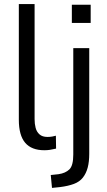

<svg xmlns="http://www.w3.org/2000/svg" viewBox="-20 -725 522 938"><path d="M197 9Q134 9 103 -27.5Q72 -64 72 -140V-705H149V-143Q149 -120 154 -100.5Q159 -81 173 -68.5Q187 -56 212 -56Q224 -56 235.5 -58Q247 -60 253 -62L254 1Q237 5 224 7Q211 9 197 9ZM331 -613V-702H423V-613ZM234 193 228 130 266 126Q300 121 319 102.5Q338 84 338 30V-490H416V26Q416 65 408.5 93.5Q401 122 385 142.5Q369 163 341 173.5Q313 184 273 189Z"/></svg>

Font: Nunito Sans 10pt Condensed
Style: Regular
Weight: 400
Width: 3
Designer: Vernon Adams
Foundry: Vernon Adams
Version: Version 3.101;gftools[0.9.27]